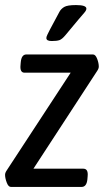

<svg xmlns="http://www.w3.org/2000/svg" viewBox="-26 -738 410 758"><path d="M17 0Q7 0 0.5 -17.5Q-6 -35 -6 -48Q-6 -56 1 -66L253 -451H71Q52 -451 55 -481L56 -493Q59 -523 78 -523H341Q351 -523 357.5 -506Q364 -489 364 -475Q364 -467 357 -457L106 -72H303Q323 -72 320 -42L319 -30Q316 0 296 0ZM178 -576Q157 -576 157 -588Q157 -593 161.5 -602Q166 -611 171 -621L209 -692Q215 -703 227.5 -710.5Q240 -718 274 -718Q315 -718 315 -704Q315 -697 307 -688Q299 -679 283 -660L233 -600Q219 -583 208.5 -579.5Q198 -576 178 -576Z"/></svg>

Font: Asap Condensed Condensed Regular
Style: Italic
Weight: 400
Width: 3
Italic angle: -6°
Designer: Pablo Cosgaya
Foundry: Omnibus-Type
Version: Version 3.001; ttfautohint (v1.8.4.7-5d5b)